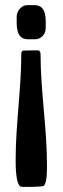

<svg xmlns="http://www.w3.org/2000/svg" viewBox="-20 -571 244 748"><path d="M163 71C163 -73 138 -216 138 -360C138 -368 135 -375 126 -375C108 -375 90 -374 72 -374C66 -374 63 -368 63 -363C63 -224 41 -87 41 50C41 69 40 157 65 157C80 157 141 158 151 153C164 137 163 91 163 71ZM117 -418C140 -418 158 -438 158 -460C158 -494 164 -551 114 -551H86C64 -551 45 -528 45 -507C45 -473 40 -418 89 -418Z"/></svg>

Font: DisSenso
Style: Regular
Weight: 400
Version: Version 1.150